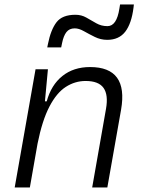

<svg xmlns="http://www.w3.org/2000/svg" viewBox="-20 -821 626 841"><path d="M44.4 0 135.7 -517.6H189.9L176.8 -377H184.6Q204.1 -448.7 253.2 -488Q302.2 -527.3 374.5 -527.3Q543 -527.3 510.3 -340.3L450.2 0H383.8L444.3 -344.2Q455.1 -405.3 433.6 -435.8Q412.1 -466.3 355 -466.3Q308.6 -466.3 268.3 -440.4Q228 -414.6 196.5 -354.2Q165 -293.9 144.5 -191.9L110.8 0ZM187 -613.3 189.9 -627.9Q202.6 -691.4 227.8 -723.9Q252.9 -756.3 310.5 -756.3Q336.9 -756.3 358.4 -743.9Q379.9 -731.4 401.9 -719Q423.8 -706.5 450.7 -706.5Q491.2 -706.5 502.9 -783.2L505.9 -801.3H566.4L564.9 -788.1Q556.2 -717.8 528.6 -682.1Q501 -646.5 449.7 -646.5Q420.9 -646.5 395.3 -659.2Q369.6 -671.9 347.7 -684.3Q325.7 -696.8 307.6 -696.8Q283.7 -696.8 271 -680.4Q258.3 -664.1 252 -632.8L248 -613.3Z"/></svg>

Font: Cascadia Code PL Light
Style: Italic
Weight: 300
Italic angle: -10°
Monospace: yes
Designer: Aaron Bell
Foundry: Saja Typeworks
Version: Version 2404.023; ttfautohint (v1.8.4)